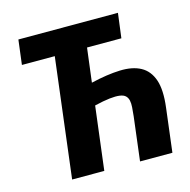

<svg xmlns="http://www.w3.org/2000/svg" viewBox="-107 -833 929 937"><g transform="rotate(-15 358.0 -364.0)"><path d="M359 -431.5Q441.5 -451 505.5 -453.2Q569.5 -455.5 611.2 -432.8Q653 -410 670.5 -358.8Q688 -307.5 677 -220L650 0.5H486.5L513.5 -220.5Q516 -245 517.5 -264.8Q519 -284.5 515.8 -299.2Q512.5 -314 502.8 -323.2Q493 -332.5 473.2 -335.2Q453.5 -338 422.5 -334.5Q391.5 -331 345.5 -320L306 0H143.5L217.5 -603.5H51.5L67 -728H570L554 -603.5H380.5Z"/></g></svg>

Font: Lato ExtraBold
Style: Italic
Weight: 800
Italic angle: -7°
Designer: Lukasz Dziedzic with Adam Twardoch and Botio Nikoltchev
Foundry: tyPoland Lukasz Dziedzic
Version: Version 2.015; 2015-08-06; http://www.latofonts.com/